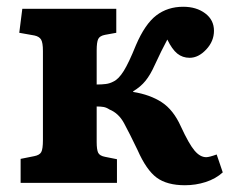

<svg xmlns="http://www.w3.org/2000/svg" viewBox="-20 -541 687 568"><path d="M527 7Q474 7 443.5 -15.5Q413 -38 387 -97Q363 -147 347 -176.5Q331 -206 304 -217Q295 -223 286.5 -224.5Q278 -226 266 -226V-121Q266 -98 270.5 -89Q275 -80 291 -77L326 -70V0H41V-71L81 -79Q97 -82 102 -91Q107 -100 107 -127V-390Q107 -415 101.5 -424Q96 -433 82 -436L37 -444L46 -515H324V-444L291 -438Q275 -435 270.5 -425.5Q266 -416 266 -392V-291Q281 -291 293 -292.5Q305 -294 316 -300Q331 -307 346 -331Q361 -355 382 -407Q409 -470 442.5 -495.5Q476 -521 522 -521Q561 -521 587 -501.5Q613 -482 613 -450Q613 -419 590 -394.5Q567 -370 541 -370Q520 -370 504.5 -382.5Q489 -395 475 -424Q466 -407 457 -389Q448 -371 437 -347Q425 -320 410.5 -302Q396 -284 374 -271V-269Q424 -261 458.5 -238.5Q493 -216 515 -167Q539 -115 555.5 -95.5Q572 -76 590 -76Q599 -76 621 -84L639 -31Q618 -12 588.5 -2.5Q559 7 527 7Z"/></svg>

Font: Literata 12pt
Style: Bold
Weight: 700
Designer: Latin by Veronika Burian and Jose Scaglione. Greek by Irene Vlachou. Cyrillic by Vera Evstafieva.
Foundry: TypeTogether
Version: Version 3.002